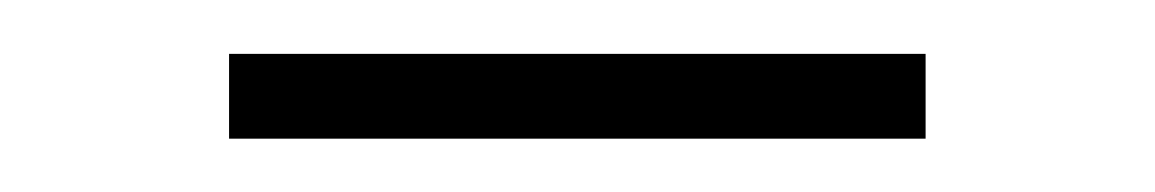

<svg xmlns="http://www.w3.org/2000/svg" viewBox="-20 -342 433 72"><path d="M65.9 -290V-321.8H327.1V-290Z"/></svg>

Font: Fin Serif Display
Style: Italic
Weight: 400
Italic angle: -12°
Designer: J. Blake Harris
Version: Version 1.006;FEAKit 1.0